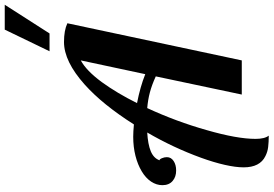

<svg xmlns="http://www.w3.org/2000/svg" viewBox="-192 -848 1154 810"><g transform="rotate(-90 385.0 -443.0)"><path d="M665 -1000H770L648.9 -811H573.7ZM131.3 99.6Q84 76.7 84 7.8Q84 -25.4 94.5 -71.8Q105 -118.2 124.5 -171.9Q167.5 -290 231 -398.9Q181.2 -396 152.1 -384Q123 -372.1 113.8 -347.2Q118.2 -347.2 122.6 -336.9Q127 -326.7 127 -315.9Q127 -298.3 110.8 -287.6Q94.7 -276.9 70.8 -276.9Q43.9 -276.9 26.9 -291.5Q8.8 -306.6 8.8 -335Q8.8 -359.9 23.9 -382.6Q39.1 -405.3 66.9 -421.9Q95.2 -439 132.6 -448.5Q169.9 -458 212.9 -458Q233.9 -458 265.1 -455.1Q349.1 -587.4 433.1 -662.6Q530.8 -750 612.8 -750Q661.6 -750 691.9 -735.8L535.2 0H391.1L467.8 -362.8Q431.6 -379.4 400.1 -387.7Q368.7 -396 334 -398.9Q277.3 -276.4 241.2 -148.4Q204.1 -20 204.1 58.1Q204.1 96.7 217.8 113.8Q190.4 113.8 169.9 111.3Q149.4 108.9 131.3 99.6ZM535.2 -679.2Q491.7 -655.8 443.8 -590.8Q397 -526.4 355 -441.9Q423.3 -428.7 477.1 -407.2Z"/></g></svg>

Font: Pattaya
Style: Regular
Weight: 400
Designer: Pablo Impallari / Thai characters Designed by Thanarat Vachiruckul and Suppakit Chalermlarp
Foundry: Pablo Impallari
Version: Version 2.000